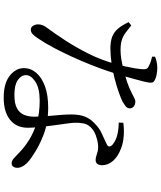

<svg xmlns="http://www.w3.org/2000/svg" viewBox="64 -892 872 1040"><g transform="rotate(90 500.0 -372.0)"><path d="M509 44Q431 44 390 11Q349 -22 349 -65Q349 -103 375 -133Q401 -163 448.5 -180Q496 -197 563 -197Q647 -197 712.5 -171Q778 -145 820 -115Q856 -93 872.5 -71.5Q889 -50 889 -31Q889 -16 882.5 -7.5Q876 1 864 1Q855 1 847 -4Q839 -9 830.5 -17.5Q822 -26 811 -36Q778 -69 736.5 -94.5Q695 -120 643.5 -135.5Q592 -151 526 -151Q458 -151 422.5 -127.5Q387 -104 387 -77Q387 -51 413.5 -32.5Q440 -14 494 -14Q542 -14 567.5 -28.5Q593 -43 602.5 -67.5Q612 -92 612 -121Q612 -155 609 -190Q606 -225 603 -259Q600 -293 600 -323Q600 -366 611.5 -395.5Q623 -425 648 -448Q672 -473 702.5 -487Q733 -501 759 -513Q775 -520 773.5 -530Q772 -540 759 -549Q738 -565 708 -572Q678 -579 644 -579L645 -604Q682 -609 718.5 -606Q755 -603 783 -592Q829 -575 852 -547.5Q875 -520 875 -490Q875 -473 868 -463.5Q861 -454 846 -454Q835 -454 824 -458Q813 -462 798.5 -465.5Q784 -469 763 -467Q737 -464 712 -454.5Q687 -445 670 -428Q653 -411 648.5 -388Q644 -365 645 -338Q646 -320 650.5 -288.5Q655 -257 660 -220Q665 -183 668.5 -147.5Q672 -112 672 -87Q672 -25 629 9.5Q586 44 509 44ZM141 -103Q127 -103 119.5 -115.5Q112 -128 112 -142Q112 -154 116 -165.5Q120 -177 130 -190Q162 -233 199.5 -290.5Q237 -348 271.5 -417Q306 -486 327 -564Q334 -588 340 -615Q346 -642 350 -667Q354 -692 355 -708Q356 -724 351.5 -731.5Q347 -739 334 -744Q323 -750 310 -753.5Q297 -757 287 -760V-776Q299 -781 315.5 -784.5Q332 -788 346 -788Q366 -788 386 -784Q406 -780 419 -771Q426 -767 427.5 -759Q429 -751 425.5 -732.5Q422 -714 412.5 -680Q403 -646 387 -588Q378 -559 364 -517.5Q350 -476 330.5 -427Q311 -378 288 -327.5Q265 -277 239.5 -228.5Q214 -180 186 -139Q176 -124 165.5 -113.5Q155 -103 141 -103ZM241 -534Q204 -534 178.5 -544Q153 -554 134.5 -576Q116 -598 100 -633L118 -647Q140 -629 157.5 -616Q175 -603 196.5 -596Q218 -589 252 -589Q274 -589 296.5 -592.5Q319 -596 338.5 -600.5Q358 -605 371 -608Q430 -625 460 -638.5Q490 -652 505 -660.5Q520 -669 530 -669Q546 -669 556.5 -660.5Q567 -652 567 -639Q567 -625 554 -615.5Q541 -606 533 -601Q513 -591 480.5 -579.5Q448 -568 408 -557.5Q368 -547 325 -540.5Q282 -534 241 -534Z"/></g></svg>

Font: Noto Serif SC ExtraLight
Style: Regular
Weight: 400
Version: Version 2.002-H1;hotconv 1.1.0;makeotfexe 2.6.0